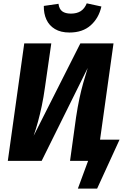

<svg xmlns="http://www.w3.org/2000/svg" viewBox="-20 -950 742 1134"><path d="M454.5 -693.6H650.4L553.4 0H393.7L429.3 -257.7Q438.6 -318.8 448.9 -367.5Q459.2 -416.1 471.6 -460Q484 -503.9 498.1 -548.8L226.1 0H26.2L123.2 -693.6H282.9L246 -437.2Q237.3 -374.5 226.7 -324.5Q216.1 -274.4 204.5 -231.9Q193 -189.4 178.8 -148ZM469.5 -125.1H686.1L553.6 164H439.9L500.4 0H453.3ZM390.4 -757.9Q338.7 -757.9 304.5 -778.5Q270.3 -799 254.1 -834.5Q237.9 -869.9 238.8 -915L325.4 -927.6Q329.5 -896.2 347.9 -882.9Q366.2 -869.6 398.9 -869.6Q433.6 -869.6 456.7 -884.2Q479.7 -898.9 492.4 -930.3L578.8 -911.6Q563.8 -843.6 516.1 -800.8Q468.3 -757.9 390.4 -757.9Z"/></svg>

Font: Fira Sans Variable
Style: Italic
Weight: 397
Italic angle: -8°
Designer: Carrois Corporate & Edenspiekermann AG
Foundry: Carrois Corporate GbR & Edenspiekermann AG
Version: Version 4.202